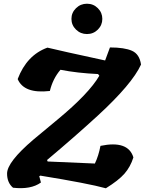

<svg xmlns="http://www.w3.org/2000/svg" viewBox="-20 -1012 778 1032"><path d="M530 -910.5Q530 -877 506 -853Q482 -829 447.5 -829Q413 -829 388.5 -853Q364 -877 364 -910.5Q364 -944 388.5 -968Q413 -992 447.5 -992Q482 -992 506 -968Q530 -944 530 -910.5ZM18 -79Q18 -141 160 -262Q223 -315 290 -370Q458 -509 514 -605L507 -614Q396 -619 305 -637Q264 -589 248 -523Q109 -507 75 -587Q124 -716 235 -756Q304 -739 545 -687L571 -757Q649 -757 689.5 -739Q730 -721 738 -665Q690 -560 505 -390Q383 -278 233 -152L236 -144Q473 -133 490 -133Q510 -175 520 -228Q669 -259 697 -166Q681 -115 649 -78.5Q617 -42 549 0Q455 -26 197 -68L191 -65L200 -31Q146 8 50 -3Q18 -30 18 -79Z"/></svg>

Font: Tillana
Style: Bold
Weight: 700
Designer: Lipi Raval (Devanagari, Latin), Jonny Pinhorn (Latin)
Foundry: Indian Type Foundry
Version: Version 2.002;PS 1.0;hotconv 1.0.79;makeotf.lib2.5.61930; tt